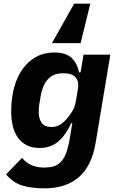

<svg xmlns="http://www.w3.org/2000/svg" viewBox="-20 -814 640 1046"><path d="M224 212Q152 212 102 197Q52 182 13 136L100 46Q124 75 154.5 87Q185 99 220 99Q248 99 270 93Q292 87 309.5 70Q327 53 339 23Q351 -7 359 -54L374 -143H368Q354 -113 337.5 -88.5Q321 -64 301 -46Q281 -28 255 -18Q229 -8 196 -8Q154 -8 125 -23Q96 -38 77 -65Q58 -92 49.5 -128.5Q41 -165 41 -208Q41 -278 57 -337Q73 -396 103.5 -438.5Q134 -481 177.5 -504.5Q221 -528 275 -528Q338 -528 369 -499.5Q400 -471 411 -420H419L435 -516H581L501 -36Q480 90 409.5 151Q339 212 224 212ZM260 -122Q287 -122 307 -134.5Q327 -147 345 -168Q357 -182 372.5 -206Q388 -230 394 -266L405 -333Q411 -369 392.5 -392Q374 -415 325 -415Q269 -415 240 -381Q211 -347 202 -293L195 -251Q193 -242 192 -230Q191 -218 191 -202Q191 -169 206.5 -145.5Q222 -122 260 -122ZM384 -794H472L419 -579H263Z"/></svg>

Font: IBM Plex Mono
Style: Bold Italic
Weight: 700
Italic angle: -9°
Monospace: yes
Designer: Mike Abbink, Paul van der Laan, Pieter van Rosmalen
Foundry: Bold Monday
Version: Version 2.3